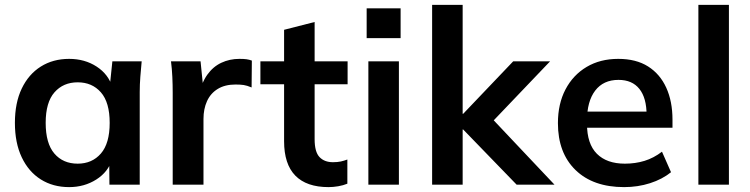

<svg xmlns="http://www.w3.org/2000/svg" viewBox="-20 -756 3072 786"><path d="M263 10Q197 10 147 -21.5Q97 -53 69 -112Q41 -171 41 -253Q41 -335 69 -393.5Q97 -452 147 -483.5Q197 -515 263 -515Q327 -515 375.5 -483.5Q424 -452 440 -399H429L440 -505H560Q557 -474 554.5 -442Q552 -410 552 -379V0H428L427 -104H439Q423 -52 374 -21Q325 10 263 10ZM298 -86Q357 -86 393 -127.5Q429 -169 429 -253Q429 -337 393 -378Q357 -419 298 -419Q239 -419 203 -378Q167 -337 167 -253Q167 -169 202.5 -127.5Q238 -86 298 -86Z M687 0V-376Q687 -408 685.5 -441Q684 -474 680 -505H801L815 -367H795Q805 -417 828.5 -450Q852 -483 886 -499Q920 -515 960 -515Q978 -515 989 -513.5Q1000 -512 1011 -508L1010 -398Q991 -406 977.5 -408Q964 -410 944 -410Q901 -410 871.5 -392Q842 -374 827.5 -342Q813 -310 813 -269V0Z M1325 10Q1235 10 1189 -37Q1143 -84 1143 -178V-411H1046V-505H1143V-634L1268 -666V-505H1403V-411H1268V-186Q1268 -134 1288 -113Q1308 -92 1343 -92Q1362 -92 1375.5 -95Q1389 -98 1402 -103V-4Q1385 3 1364.5 6.5Q1344 10 1325 10Z M1488 0V-505H1613V0ZM1481 -600V-722H1620V-600Z M1749 0V-736H1874V-290H1876L2081 -505H2232L1977 -238L1978 -288L2250 0H2095L1876 -226H1874V0Z M2535 10Q2408 10 2336 -60Q2264 -130 2264 -252Q2264 -331 2295 -390Q2326 -449 2381.5 -482Q2437 -515 2511 -515Q2584 -515 2633 -484Q2682 -453 2707.5 -397Q2733 -341 2733 -266V-233H2365V-299H2644L2627 -285Q2627 -355 2597.5 -392Q2568 -429 2512 -429Q2450 -429 2416.5 -385Q2383 -341 2383 -262V-249Q2383 -167 2423.5 -126.5Q2464 -86 2538 -86Q2581 -86 2618.5 -97.5Q2656 -109 2690 -135L2727 -51Q2691 -22 2641 -6Q2591 10 2535 10Z M2839 0V-736H2964V0Z"/></svg>

Font: Mulish ExtraLight
Style: Regular
Weight: 200
Designer: Vernon Adams
Foundry: Vernon Adams
Version: Version 3.603